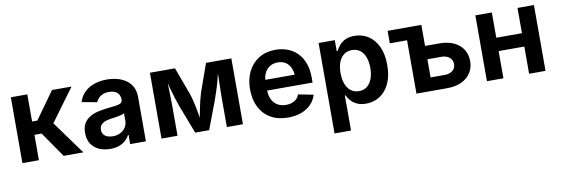

<svg xmlns="http://www.w3.org/2000/svg" viewBox="-55 -958 4578 1568"><g transform="rotate(-10 2234.0 -174.5)"><path d="M64.9 0V-545.9H201.7V-320.8H245.1L406.2 -545.9H568.4L370.1 -276.4L570.3 0H406.7L261.2 -210.4H201.7V0Z M793.5 10.7Q741.7 10.7 700.2 -7.8Q658.7 -26.4 635 -62.7Q611.3 -99.1 611.3 -152.8Q611.3 -199.2 628.4 -229.5Q645.5 -259.8 674.8 -278.3Q704.1 -296.9 741.2 -306.2Q778.3 -315.4 818.4 -319.8Q865.7 -324.7 895 -328.9Q924.3 -333 938.2 -341.8Q952.1 -350.6 952.1 -368.7V-371.1Q952.1 -396 941.7 -413.6Q931.2 -431.2 911.1 -440.4Q891.1 -449.7 861.3 -449.7Q831.5 -449.7 809.6 -440.4Q787.6 -431.2 773.4 -416.3Q759.3 -401.4 752.9 -383.8L627 -406.7Q642.1 -455.1 675.3 -487.3Q708.5 -519.5 756.1 -536.1Q803.7 -552.7 861.3 -552.7Q902.8 -552.7 943.1 -543Q983.4 -533.2 1016.4 -511.5Q1049.3 -489.7 1069.1 -454.1Q1088.9 -418.5 1088.9 -366.2V0H958.5V-75.7H953.6Q940.9 -51.3 919.2 -31.7Q897.5 -12.2 866.2 -0.7Q835 10.7 793.5 10.7ZM830.6 -87.4Q867.7 -87.4 895 -102.1Q922.4 -116.7 937.5 -141.4Q952.6 -166 952.6 -195.3V-257.3Q946.3 -252.4 932.4 -248.3Q918.5 -244.1 901.4 -241Q884.3 -237.8 867.4 -235.4Q850.6 -232.9 838.4 -231.4Q810.5 -227.5 789.1 -218.8Q767.6 -210 755.4 -194.8Q743.2 -179.7 743.2 -155.8Q743.2 -133.8 754.4 -118.4Q765.6 -103 785.4 -95.2Q805.2 -87.4 830.6 -87.4Z M1218.3 0V-545.9H1426.3L1510.7 -316.4Q1520 -289.1 1528.1 -255.9Q1536.1 -222.7 1543 -187.3Q1549.8 -151.9 1555.4 -118.2Q1561 -84.5 1565.4 -57.1H1546.9Q1550.8 -84 1556.6 -117.2Q1562.5 -150.4 1569.6 -186Q1576.7 -221.7 1585 -255.4Q1593.3 -289.1 1602.1 -316.4L1683.6 -545.9H1893.6V0H1760.3V-227.1Q1760.3 -251.5 1760.7 -283.2Q1761.2 -314.9 1762.2 -350.6Q1763.2 -386.2 1763.9 -422.4Q1764.6 -458.5 1765.1 -491.2H1774.4Q1764.6 -442.4 1752.4 -395.8Q1740.2 -349.1 1726.6 -306.9Q1712.9 -264.6 1699.2 -227.1L1613.3 0H1498L1410.6 -227.1Q1396.5 -265.6 1382.8 -308.3Q1369.1 -351.1 1356.9 -397.2Q1344.7 -443.4 1335 -491.2H1345.7Q1346.2 -460.9 1347.2 -425.3Q1348.1 -389.6 1349.1 -353.5Q1350.1 -317.4 1350.6 -284.7Q1351.1 -252 1351.1 -227.1V0Z M2267.6 10.7Q2184.6 10.7 2124.5 -23.7Q2064.5 -58.1 2032.2 -121.1Q2000 -184.1 2000 -270Q2000 -354 2032 -417.7Q2064 -481.4 2122.3 -517.1Q2180.7 -552.7 2259.3 -552.7Q2311.5 -552.7 2357.2 -536.1Q2402.8 -519.5 2437.7 -485.6Q2472.7 -451.7 2492.7 -399.7Q2512.7 -347.7 2512.7 -276.4V-236.3H2060.1V-325.2H2445.3L2381.3 -300.3Q2381.3 -344.7 2367.7 -377.9Q2354 -411.1 2327.1 -429.4Q2300.3 -447.8 2260.3 -447.8Q2220.7 -447.8 2192.6 -429.2Q2164.6 -410.6 2150.1 -378.9Q2135.7 -347.2 2135.7 -308.1V-245.6Q2135.7 -196.3 2152.3 -162.4Q2168.9 -128.4 2199.2 -111.3Q2229.5 -94.2 2269.5 -94.2Q2295.9 -94.2 2317.9 -101.8Q2339.8 -109.4 2355.5 -124.5Q2371.1 -139.6 2379.4 -161.6L2503.9 -137.2Q2491.2 -92.8 2458.7 -59.3Q2426.3 -25.9 2377.9 -7.6Q2329.6 10.7 2267.6 10.7Z M2617.2 204.1V-545.9H2751.5V-454.6H2758.8Q2768.6 -475.6 2787.1 -498.3Q2805.7 -521 2836.4 -536.9Q2867.2 -552.7 2915 -552.7Q2977.1 -552.7 3027.3 -521Q3077.6 -489.3 3107.9 -426.8Q3138.2 -364.3 3138.2 -272Q3138.2 -181.6 3108.9 -118.9Q3079.6 -56.2 3028.8 -23.4Q2978 9.3 2914.1 9.3Q2868.7 9.3 2837.6 -6.1Q2806.6 -21.5 2787.8 -43.7Q2769 -65.9 2758.8 -86.9H2753.9V204.1ZM2874.5 -101.6Q2915 -101.6 2942.4 -123.5Q2969.7 -145.5 2983.9 -184.3Q2998 -223.1 2998 -272.5Q2998 -321.8 2984.1 -360.1Q2970.2 -398.4 2942.6 -420.2Q2915 -441.9 2874.5 -441.9Q2835 -441.9 2807.4 -420.9Q2779.8 -399.9 2765.4 -362.1Q2751 -324.2 2751 -272.5Q2751 -221.2 2765.4 -182.9Q2779.8 -144.5 2807.6 -123Q2835.4 -101.6 2874.5 -101.6Z M3189.5 -442.4V-545.9H3382.3V-442.4ZM3424.3 -371.6H3585.9Q3657.2 -371.6 3707.3 -348.1Q3757.3 -324.7 3783.9 -283Q3810.5 -241.2 3810.5 -185.5Q3810.5 -131.3 3783.9 -89.4Q3757.3 -47.4 3707.3 -23.7Q3657.2 0 3585.9 0H3332.5V-545.9H3469.2V-110.4H3585.9Q3627 -110.4 3651.9 -130.4Q3676.8 -150.4 3676.8 -184.1Q3676.8 -218.8 3651.9 -239.7Q3627 -260.7 3585.9 -260.7H3424.3Z M4303.7 -336.4V-225.6H4016.1V-336.4ZM4053.7 -545.9V0H3917V-545.9ZM4402.8 -545.9V0H4266.6V-545.9Z"/></g></svg>

Font: Inter Cardless
Style: Bold
Weight: 700
Designer: Rasmus Andersson
Foundry: rsms
Version: Version 4.001;git-9221beed3